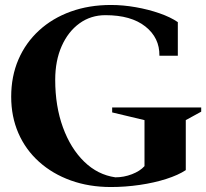

<svg xmlns="http://www.w3.org/2000/svg" viewBox="-20 -736 829 772"><path d="M426 16Q338 16 264.5 -10.5Q191 -37 137 -85.5Q83 -134 54 -200.5Q25 -267 25 -347Q25 -429 54 -496.5Q83 -564 137 -613.5Q191 -663 264.5 -689.5Q338 -716 426 -716Q475 -716 526 -707Q577 -698 621.5 -682.5Q666 -667 695 -647V-512H621Q622 -584 564.5 -629.5Q507 -675 404 -675Q345 -675 299.5 -642Q254 -609 228 -550.5Q202 -492 202 -415Q202 -309 233 -224Q264 -139 318.5 -86Q373 -33 444 -23Q478 -23 510.5 -35.5Q543 -48 561 -68V-253L431 -284V-304H789V-287L727 -253V-52Q697 -32 648.5 -16.5Q600 -1 542 7.5Q484 16 426 16Z"/></svg>

Font: Wittgenstein Extrabold
Style: Regular
Weight: 800
Designer: Jörg Drees
Foundry: Jörg Drees
Version: Version 1.303; ttfautohint (v1.8.4.7-5d5b)